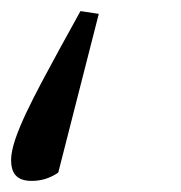

<svg xmlns="http://www.w3.org/2000/svg" viewBox="-50 -185 327 346"><path d="M128 -160 95 -165 57 -96C13 -15 -30 63 -30 103C-30 125 -22 141 7 141C23 141 39 137 55 126L128 -160Z"/></svg>

Font: Source Serif Variable
Style: Italic
Weight: 389
Italic angle: -12°
Designer: Frank Grießhammer
Foundry: Adobe Systems Incorporated
Version: Version 3.001;hotconv 1.0.111;makeotfexe 2.5.65597